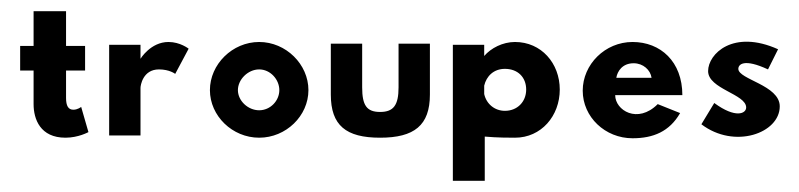

<svg xmlns="http://www.w3.org/2000/svg" viewBox="-20 -242 1428 343"><path d="M40 -160H16V-116H40V-56C40 -29 52 4 97 4C120 4 138 -6 138 -6L125 -51C125 -51 119 -46 111 -46C102 -46 98 -53 98 -67V-116H132V-160H98V-222H40Z M231 -162H175V0H231V-85C231 -89 235 -118 264 -118C283 -118 293 -110 293 -110L317 -155C317 -155 302 -167 281 -167C249 -167 231 -137 231 -137Z M405 -81C405 -100 423 -118 443 -118C463 -118 479 -100 479 -81C479 -62 463 -45 443 -45C423 -45 405 -62 405 -81ZM355 -81C355 -35 395 4 443 4C491 4 531 -35 531 -81C531 -127 491 -167 443 -167C395 -167 355 -127 355 -81Z M627 -164H571V-73C571 -18 598 4 659 4C720 4 748 -18 748 -73V-164H692V-86C692 -54 683 -42 659 -42C635 -42 627 -54 627 -86Z M920 -82C920 -60 904 -44 882 -44C864 -44 849 -56 845 -74V-89C849 -106 862 -119 882 -119C905 -119 920 -104 920 -82ZM789 -162V81H846V2C868 4 890 4 900 4C947 4 980 -35 980 -82C980 -129 947 -167 900 -167C878 -167 857 -156 845 -142V-162Z M1081 -103C1083 -115 1092 -129 1112 -129C1129 -129 1142 -117 1144 -103ZM1155 -56C1119 -20 1079 -45 1079 -72H1199C1199 -132 1160 -167 1110 -167C1061 -167 1021 -127 1021 -80C1021 -33 1061 5 1110 5C1147 5 1176 -7 1195 -40Z M1256 -58 1233 -20C1292 25 1373 -4 1373 -52C1373 -90 1299 -100 1299 -119C1299 -127 1309 -138 1352 -118L1370 -154C1290 -190 1245 -146 1245 -115C1245 -83 1313 -74 1313 -50C1313 -39 1294 -30 1256 -58Z"/></svg>

Font: Hussar Tani
Style: Dwa
Weight: 700
Foundry: Cannot Into Space Fonts
Version: Version 0.92